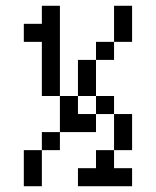

<svg xmlns="http://www.w3.org/2000/svg" viewBox="-20 -645 540 665"><path d="M187.5 -312.5H125V-500H62.5V-562.5H125V-625H187.5ZM62.5 -125H125V0H62.5ZM125 -187.5H187.5V-125H125ZM187.5 -312.5H250V-250H312.5V-187.5H187.5ZM250 -62.5H312.5V-125H375V-62.5H437.5V0H250ZM250 -437.5H312.5V-312.5H250ZM312.5 -312.5H375V-250H312.5ZM312.5 -500H375V-437.5H312.5ZM375 -250H437.5V-125H375ZM375 -625H437.5V-500H375Z"/></svg>

Font: 寒蝉点阵体 16px
Style: Regular
Weight: 400
Designer: Designed by Warren2060
Foundry: ChillType
Version: Version 1.000